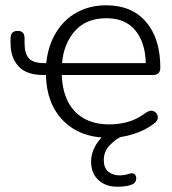

<svg xmlns="http://www.w3.org/2000/svg" viewBox="-20 -514 653 727"><path d="M395 8Q284 8 220 -56.5Q156 -121 154 -230H144Q80 -230 50 -263Q20 -296 20 -350V-369Q20 -397 47 -397Q73 -397 73 -370V-350Q73 -311 89.5 -293Q106 -275 147 -275H155Q162 -341 192 -390.5Q222 -440 271 -467Q320 -494 382 -494Q479 -494 533 -431Q587 -368 587 -258Q587 -230 559 -230H214Q217 -140 264 -91.5Q311 -43 394 -43Q430 -43 464.5 -52.5Q499 -62 532 -87Q550 -99 563 -92.5Q576 -86 577.5 -71.5Q579 -57 562 -45Q529 -20 484 -6Q439 8 395 8ZM383 -445Q306 -445 263.5 -396.5Q221 -348 215 -275H532Q530 -354 492 -399.5Q454 -445 383 -445ZM424 193Q380 193 352.5 167.5Q325 142 325 98Q325 60 349.5 25Q374 -10 417 -32L442 2Q419 12 396 35.5Q373 59 373 92Q373 122 390 136Q407 150 432 150Q442 150 451 148.5Q460 147 469 144Q485 139 491.5 147.5Q498 156 495 168Q492 180 481 184Q466 190 452 191.5Q438 193 424 193Z"/></svg>

Font: Nunito Light
Style: Regular
Weight: 300
Designer: Vernon Adams
Foundry: Vernon Adams
Version: Version 3.601; ttfautohint (v1.8.2.53-6de2)